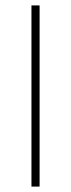

<svg xmlns="http://www.w3.org/2000/svg" viewBox="-20 -688 262 708"><path d="M96 0V-668H126V0Z"/></svg>

Font: Celebes Thin
Style: Regular
Weight: 250
Designer: Anugrah Pasau
Foundry: Lafontype
Version: Version 1.000; ttfautohint (v1.8.4)